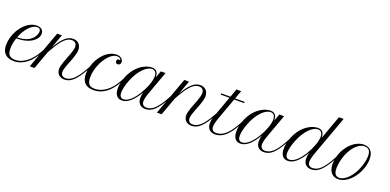

<svg xmlns="http://www.w3.org/2000/svg" viewBox="-17 -1800 5635 2773"><g transform="rotate(20 2800.5 -413.5)"><path d="M167 9.3Q78.6 9.3 30.8 -36.9Q-17.1 -83 -17.1 -174.3Q-17.1 -199.2 -13.4 -227.1Q-9.8 -254.9 -2 -284.2Q15.6 -349.6 47.6 -405.3Q79.6 -460.9 121.1 -501.5Q162.6 -542 210.4 -564.9Q258.3 -587.9 306.6 -587.9Q355.5 -587.9 383.5 -564.9Q411.6 -542 411.6 -500.5Q411.6 -477.1 402.3 -454.6Q393.1 -432.1 375.5 -412.1Q357.9 -392.1 333.3 -374.8Q308.6 -357.4 277.8 -344.7Q239.7 -328.6 193.8 -320.6Q147.9 -312.5 89.4 -312.5Q75.2 -272.9 67.1 -230.2Q59.1 -187.5 59.1 -143.1Q59.1 -75.2 87.6 -45.2Q116.2 -15.1 177.7 -15.1Q229 -15.1 275.4 -34.9Q321.8 -54.7 361.3 -86.9Q400.9 -119.1 433.6 -160.4Q466.3 -201.7 490.7 -244.6L516.1 -289.6L529.3 -280.3L503.9 -235.4Q473.6 -182.1 437.7 -137.2Q401.9 -92.3 359.6 -59.8Q317.4 -27.3 269.3 -9Q221.2 9.3 167 9.3ZM320.3 -568.4Q289.6 -568.4 257.6 -550.3Q225.6 -532.2 195.8 -500.2Q166 -468.3 140.1 -424.8Q114.3 -381.3 95.2 -330.1Q148.9 -331.1 187 -339.6Q225.1 -348.1 253.4 -361.3Q275.9 -371.6 297.1 -387.9Q318.4 -404.3 334.7 -425.3Q351.1 -446.3 361.1 -470.7Q371.1 -495.1 371.1 -521.5Q371.1 -534.7 367.2 -543.5Q363.3 -552.2 356.4 -557.9Q349.6 -563.5 340.3 -565.9Q331.1 -568.4 320.3 -568.4Z M621.1 -578.6H693.4L616.7 -368.7Q649.4 -424.3 679.7 -465.6Q710 -506.8 740 -533.9Q770 -561 800.8 -574.5Q831.5 -587.9 865.7 -587.9Q896.5 -587.9 919.4 -577.9Q942.4 -567.9 958 -550.5Q973.6 -533.2 981.4 -510.3Q989.3 -487.3 989.3 -461.9Q989.3 -434.1 981.2 -401.4Q973.1 -368.7 960.9 -334Q948.7 -299.3 934.6 -263.9Q920.4 -228.5 908.2 -195.8Q896 -163.1 887.9 -134.5Q879.9 -106 879.9 -84.5Q879.9 -54.7 898.2 -34.9Q916.5 -15.1 955.6 -15.1Q986.8 -15.1 1016.8 -29.5Q1046.9 -43.9 1076.9 -72.5Q1106.9 -101.1 1137.5 -144.3Q1168 -187.5 1200.2 -244.6L1225.6 -289.6L1238.8 -280.3L1213.4 -235.4Q1178.2 -173.8 1146 -127.7Q1113.8 -81.5 1081.5 -51.3Q1049.3 -21 1015.9 -5.9Q982.4 9.3 944.8 9.3Q914.1 9.3 890.9 0Q867.7 -9.3 852.1 -25.4Q836.4 -41.5 828.6 -62.7Q820.8 -84 820.8 -107.9Q820.8 -133.3 828.9 -164.8Q836.9 -196.3 849.1 -230.7Q861.3 -265.1 875.5 -300.5Q889.6 -335.9 901.9 -369.4Q914.1 -402.8 922.1 -432.9Q930.2 -462.9 930.2 -486.3Q930.2 -502.9 925.8 -517.1Q921.4 -531.2 911.9 -541.5Q902.3 -551.8 887.9 -557.6Q873.5 -563.5 853.5 -563.5Q822.8 -563.5 793.5 -548.6Q764.2 -533.7 734.6 -503.9Q705.1 -474.1 674.6 -429.4Q644 -384.8 610.4 -325.2L585 -280.3L482.4 0H410.2Z M1592.3 -461.4Q1575.7 -461.4 1566.2 -470.9Q1556.6 -480.5 1556.6 -497.1Q1556.6 -512.7 1564.9 -522.5Q1573.2 -532.2 1586.9 -532.2Q1591.8 -532.2 1596.2 -530.3Q1598.6 -529.3 1599.6 -529.1Q1600.6 -528.8 1601.6 -528.8Q1606 -528.8 1606 -535.2Q1606 -541.5 1601.1 -547.6Q1596.2 -553.7 1587.9 -558.3Q1579.6 -563 1568.6 -565.7Q1557.6 -568.4 1545.9 -568.4Q1515.6 -568.4 1484.6 -550.8Q1453.6 -533.2 1424.6 -502.7Q1395.5 -472.2 1369.9 -431.2Q1344.2 -390.1 1325.2 -343.5Q1306.2 -296.9 1295.2 -247.1Q1284.2 -197.3 1284.2 -149.4Q1284.2 -113.3 1290.8 -87.9Q1297.4 -62.5 1311.3 -46.4Q1325.2 -30.3 1347.2 -22.7Q1369.1 -15.1 1399.9 -15.1Q1445.3 -15.1 1488.5 -30.3Q1531.7 -45.4 1572 -74.5Q1612.3 -103.5 1648.7 -146.2Q1685.1 -189 1716.3 -244.6L1741.7 -289.6L1754.9 -280.3L1729.5 -235.4Q1659.7 -111.3 1575.2 -51Q1490.7 9.3 1390.6 9.3Q1299.8 9.3 1254.2 -37.6Q1208.5 -84.5 1208.5 -173.8Q1208.5 -200.2 1212.4 -228Q1216.3 -255.9 1223.6 -284.2Q1241.2 -349.6 1273.2 -405.3Q1305.2 -460.9 1346.4 -501.5Q1387.7 -542 1435.8 -564.9Q1483.9 -587.9 1533.7 -587.9Q1585.9 -587.9 1613.3 -560.5Q1624.5 -549.3 1630.4 -535.9Q1636.2 -522.5 1636.2 -508.3Q1636.2 -486.8 1624.3 -474.1Q1612.3 -461.4 1592.3 -461.4Z M1739.7 -285.2Q1757.3 -337.9 1781.7 -381.1Q1806.2 -424.3 1834.7 -458Q1863.3 -491.7 1894.8 -516.1Q1926.3 -540.5 1957.8 -556.4Q1989.3 -572.3 2019.8 -580.1Q2050.3 -587.9 2077.1 -587.9Q2105 -587.9 2123.5 -579.3Q2142.1 -570.8 2153.6 -555.4Q2165 -540 2169.9 -518.3Q2174.8 -496.6 2174.8 -470.2L2214.4 -578.6H2286.6L2162.1 -236.8Q2155.3 -217.8 2148.4 -198Q2141.6 -178.2 2136.5 -158.9Q2131.3 -139.6 2128.2 -121.8Q2125 -104 2125 -88.9Q2125 -55.2 2142.8 -35.2Q2160.6 -15.1 2198.2 -15.1Q2231 -15.1 2261.7 -29.1Q2292.5 -43 2322.5 -71.5Q2352.5 -100.1 2382.8 -143.3Q2413.1 -186.5 2445.3 -244.6L2470.2 -289.6L2483.4 -280.3L2458 -235.4Q2422.4 -171.9 2389.9 -125.7Q2357.4 -79.6 2325.2 -49.6Q2293 -19.5 2259.3 -5.1Q2225.6 9.3 2187.5 9.3Q2157.7 9.3 2135 0.2Q2112.3 -8.8 2096.9 -25.4Q2081.5 -42 2073.7 -65.4Q2065.9 -88.9 2065.9 -117.7Q2065.9 -136.7 2069.3 -158.9Q2072.8 -181.2 2079.6 -205.1Q2015.6 -97.7 1953.1 -44.2Q1890.6 9.3 1826.2 9.3Q1795.9 9.3 1774.7 -1.7Q1753.4 -12.7 1739.7 -32.5Q1726.1 -52.2 1719.7 -78.9Q1713.4 -105.5 1713.4 -137.2Q1713.4 -171.4 1720.2 -209.2Q1727.1 -247.1 1739.7 -285.2ZM1843.8 -15.1Q1870.1 -15.1 1897.5 -29.1Q1924.8 -43 1951.9 -67.1Q1979 -91.3 2004.4 -123.8Q2029.8 -156.2 2052.5 -193.1Q2075.2 -230 2094.2 -269Q2113.3 -308.1 2127.2 -345.9Q2141.1 -383.8 2148.7 -418.2Q2156.2 -452.6 2156.2 -480Q2156.2 -504.9 2150.1 -521.7Q2144 -538.6 2134 -549.1Q2124 -559.6 2111.1 -564Q2098.1 -568.4 2084.5 -568.4Q2057.1 -568.4 2023.7 -551.5Q1990.2 -534.7 1955.6 -500.2Q1920.9 -465.8 1887.5 -413.3Q1854 -360.8 1826.2 -290Q1803.2 -231 1791.7 -180.7Q1780.3 -130.4 1780.3 -96.7Q1780.3 -58.6 1795.7 -36.9Q1811 -15.1 1843.8 -15.1Z M2575.2 -578.6H2647.5L2570.8 -368.7Q2603.5 -424.3 2633.8 -465.6Q2664.1 -506.8 2694.1 -533.9Q2724.1 -561 2754.9 -574.5Q2785.6 -587.9 2819.8 -587.9Q2850.6 -587.9 2873.5 -577.9Q2896.5 -567.9 2912.1 -550.5Q2927.7 -533.2 2935.5 -510.3Q2943.4 -487.3 2943.4 -461.9Q2943.4 -434.1 2935.3 -401.4Q2927.2 -368.7 2915 -334Q2902.8 -299.3 2888.7 -263.9Q2874.5 -228.5 2862.3 -195.8Q2850.1 -163.1 2842 -134.5Q2834 -106 2834 -84.5Q2834 -54.7 2852.3 -34.9Q2870.6 -15.1 2909.7 -15.1Q2940.9 -15.1 2970.9 -29.5Q3001 -43.9 3031 -72.5Q3061 -101.1 3091.6 -144.3Q3122.1 -187.5 3154.3 -244.6L3179.7 -289.6L3192.9 -280.3L3167.5 -235.4Q3132.3 -173.8 3100.1 -127.7Q3067.9 -81.5 3035.6 -51.3Q3003.4 -21 2970 -5.9Q2936.5 9.3 2898.9 9.3Q2868.2 9.3 2845 0Q2821.8 -9.3 2806.2 -25.4Q2790.5 -41.5 2782.7 -62.7Q2774.9 -84 2774.9 -107.9Q2774.9 -133.3 2783 -164.8Q2791 -196.3 2803.2 -230.7Q2815.4 -265.1 2829.6 -300.5Q2843.8 -335.9 2856 -369.4Q2868.2 -402.8 2876.2 -432.9Q2884.3 -462.9 2884.3 -486.3Q2884.3 -502.9 2879.9 -517.1Q2875.5 -531.2 2866 -541.5Q2856.4 -551.8 2842 -557.6Q2827.6 -563.5 2807.6 -563.5Q2776.9 -563.5 2747.6 -548.6Q2718.3 -533.7 2688.7 -503.9Q2659.2 -474.1 2628.7 -429.4Q2598.1 -384.8 2564.5 -325.2L2539.1 -280.3L2436.5 0H2364.3Z M3141.1 -578.6H3283.7L3330.1 -706.5H3402.3L3356 -578.6H3502.4V-559.1H3348.6L3231.4 -236.8Q3224.6 -217.8 3218 -197.8Q3211.4 -177.7 3206.3 -158.4Q3201.2 -139.2 3198 -121.3Q3194.8 -103.5 3194.8 -88.9Q3194.8 -55.2 3213.1 -35.2Q3231.4 -15.1 3268.6 -15.1Q3304.7 -15.1 3338.9 -28.8Q3373 -42.5 3406.2 -70.8Q3439.5 -99.1 3472.2 -142.3Q3504.9 -185.5 3538.1 -244.6L3563.5 -289.6L3576.7 -280.3L3551.3 -235.4Q3512.7 -167 3476.6 -120.4Q3440.4 -73.7 3405 -44.9Q3369.6 -16.1 3333.3 -3.4Q3296.9 9.3 3257.8 9.3Q3228 9.3 3205.1 0.2Q3182.1 -8.8 3166.7 -25.4Q3151.4 -42 3143.3 -65.4Q3135.3 -88.9 3135.3 -117.7Q3135.3 -143.1 3141.1 -173.3Q3147 -203.6 3159.2 -236.8L3276.4 -559.1H3141.1Z M3561.5 -285.2Q3579.1 -337.9 3603.5 -381.1Q3627.9 -424.3 3656.5 -458Q3685.1 -491.7 3716.6 -516.1Q3748 -540.5 3779.5 -556.4Q3811 -572.3 3841.6 -580.1Q3872.1 -587.9 3898.9 -587.9Q3926.8 -587.9 3945.3 -579.3Q3963.9 -570.8 3975.3 -555.4Q3986.8 -540 3991.7 -518.3Q3996.6 -496.6 3996.6 -470.2L4036.1 -578.6H4108.4L3983.9 -236.8Q3977.1 -217.8 3970.2 -198Q3963.4 -178.2 3958.3 -158.9Q3953.1 -139.6 3950 -121.8Q3946.8 -104 3946.8 -88.9Q3946.8 -55.2 3964.6 -35.2Q3982.4 -15.1 4020 -15.1Q4052.7 -15.1 4083.5 -29.1Q4114.3 -43 4144.3 -71.5Q4174.3 -100.1 4204.6 -143.3Q4234.9 -186.5 4267.1 -244.6L4292 -289.6L4305.2 -280.3L4279.8 -235.4Q4244.1 -171.9 4211.7 -125.7Q4179.2 -79.6 4147 -49.6Q4114.7 -19.5 4081.1 -5.1Q4047.4 9.3 4009.3 9.3Q3979.5 9.3 3956.8 0.2Q3934.1 -8.8 3918.7 -25.4Q3903.3 -42 3895.5 -65.4Q3887.7 -88.9 3887.7 -117.7Q3887.7 -136.7 3891.1 -158.9Q3894.5 -181.2 3901.4 -205.1Q3837.4 -97.7 3774.9 -44.2Q3712.4 9.3 3647.9 9.3Q3617.7 9.3 3596.4 -1.7Q3575.2 -12.7 3561.5 -32.5Q3547.9 -52.2 3541.5 -78.9Q3535.2 -105.5 3535.2 -137.2Q3535.2 -171.4 3542 -209.2Q3548.8 -247.1 3561.5 -285.2ZM3665.5 -15.1Q3691.9 -15.1 3719.2 -29.1Q3746.6 -43 3773.7 -67.1Q3800.8 -91.3 3826.2 -123.8Q3851.6 -156.2 3874.3 -193.1Q3897 -230 3916 -269Q3935.1 -308.1 3949 -345.9Q3962.9 -383.8 3970.5 -418.2Q3978 -452.6 3978 -480Q3978 -504.9 3971.9 -521.7Q3965.8 -538.6 3955.8 -549.1Q3945.8 -559.6 3932.9 -564Q3919.9 -568.4 3906.2 -568.4Q3878.9 -568.4 3845.5 -551.5Q3812 -534.7 3777.3 -500.2Q3742.7 -465.8 3709.2 -413.3Q3675.8 -360.8 3647.9 -290Q3625 -231 3613.5 -180.7Q3602.1 -130.4 3602.1 -96.7Q3602.1 -58.6 3617.4 -36.9Q3632.8 -15.1 3665.5 -15.1Z M4290 -285.2Q4307.6 -337.9 4332 -381.1Q4356.4 -424.3 4385 -458Q4413.6 -491.7 4445.1 -516.1Q4476.6 -540.5 4508.1 -556.4Q4539.6 -572.3 4570.1 -580.1Q4600.6 -587.9 4627.4 -587.9Q4655.3 -587.9 4673.8 -579.3Q4692.4 -570.8 4703.9 -555.4Q4715.3 -540 4720.2 -518.3Q4725.1 -496.6 4725.1 -470.2L4857.9 -835.9H4930.2L4712.4 -236.8Q4705.6 -217.8 4698.7 -197.8Q4691.9 -177.7 4686.8 -158.7Q4681.6 -139.6 4678.5 -121.8Q4675.3 -104 4675.3 -88.9Q4675.3 -55.2 4693.1 -35.2Q4710.9 -15.1 4748.5 -15.1Q4781.2 -15.1 4812 -29.1Q4842.8 -43 4872.8 -71.5Q4902.8 -100.1 4933.1 -143.3Q4963.4 -186.5 4995.6 -244.6L5020.5 -289.6L5033.7 -280.3L5008.3 -235.4Q4972.7 -172.4 4940.2 -126.2Q4907.7 -80.1 4875.5 -50Q4843.3 -20 4809.6 -5.4Q4775.9 9.3 4737.8 9.3Q4708 9.3 4685.3 0.2Q4662.6 -8.8 4647.2 -25.4Q4631.8 -42 4624 -65.4Q4616.2 -88.9 4616.2 -117.7Q4616.2 -136.7 4619.6 -158.9Q4623 -181.2 4629.9 -205.1Q4565.9 -97.7 4503.4 -44.2Q4440.9 9.3 4376.5 9.3Q4346.2 9.3 4325 -1.7Q4303.7 -12.7 4290 -32.5Q4276.4 -52.2 4270 -78.9Q4263.7 -105.5 4263.7 -137.2Q4263.7 -171.4 4270.5 -209.2Q4277.3 -247.1 4290 -285.2ZM4394 -15.1Q4420.4 -15.1 4447.8 -29.1Q4475.1 -43 4502.2 -67.1Q4529.3 -91.3 4554.7 -123.8Q4580.1 -156.2 4602.8 -193.1Q4625.5 -230 4644.5 -269Q4663.6 -308.1 4677.5 -345.9Q4691.4 -383.8 4699 -418.2Q4706.5 -452.6 4706.5 -480Q4706.5 -504.9 4700.4 -521.7Q4694.3 -538.6 4684.3 -549.1Q4674.3 -559.6 4661.4 -564Q4648.4 -568.4 4634.8 -568.4Q4607.4 -568.4 4574 -551.5Q4540.5 -534.7 4505.9 -500.2Q4471.2 -465.8 4437.7 -413.3Q4404.3 -360.8 4376.5 -290Q4353.5 -231 4342 -180.7Q4330.6 -130.4 4330.6 -96.7Q4330.6 -58.6 4345.9 -36.9Q4361.3 -15.1 4394 -15.1Z M5016.6 -283.7Q5033.7 -349.1 5066.7 -404.8Q5099.6 -460.4 5142.3 -501.2Q5185.1 -542 5235.1 -564.9Q5285.2 -587.9 5335.9 -587.9Q5377 -587.9 5405 -574Q5433.1 -560.1 5450.2 -536.6Q5467.3 -513.2 5474.6 -482.4Q5481.9 -451.7 5481.9 -418Q5481.9 -381.3 5474.9 -344.7Q5467.8 -308.1 5456.5 -274.9Q5435.5 -213.4 5402.3 -161.4Q5369.1 -109.4 5328.4 -71.3Q5287.6 -33.2 5241.7 -12Q5195.8 9.3 5149.9 9.3Q5115.2 9.3 5087.6 -3.2Q5060.1 -15.6 5041 -39.1Q5022 -62.5 5011.7 -96.4Q5001.5 -130.4 5001.5 -172.9Q5001.5 -199.7 5005.4 -227.8Q5009.3 -255.9 5016.6 -283.7ZM5157.2 -15.1Q5192.4 -15.1 5228.8 -35.2Q5265.1 -55.2 5299.1 -91.1Q5333 -127 5362.3 -176.8Q5391.6 -226.6 5412.6 -286.1Q5418.5 -302.2 5424.1 -322.3Q5429.7 -342.3 5434.6 -364Q5439.5 -385.7 5442.4 -408.4Q5445.3 -431.2 5445.3 -452.6Q5445.3 -476.1 5440.9 -497.3Q5436.5 -518.6 5426 -534.2Q5415.5 -549.8 5397.7 -559.1Q5379.9 -568.4 5353.5 -568.4Q5315.4 -568.4 5278.1 -548.1Q5240.7 -527.8 5207.3 -491Q5173.8 -454.1 5146.5 -402.8Q5119.1 -351.6 5101.1 -289.6Q5088.9 -248 5082.3 -206.3Q5075.7 -164.6 5075.7 -130.4Q5075.7 -15.1 5157.2 -15.1Z"/></g></svg>

Font: Petit Formal Script
Style: Regular
Weight: 400
Version: Version 1.001; ttfautohint (v0.8) -G 200 -r 50